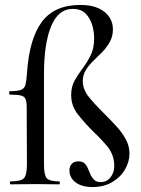

<svg xmlns="http://www.w3.org/2000/svg" viewBox="-20 -746 571 777"><path d="M354 11Q312 11 286.5 -7.5Q261 -26 261 -57Q261 -72 270 -82.5Q279 -93 298 -93Q314 -93 322.5 -84.5Q331 -76 336 -63.5Q341 -51 346.5 -39Q352 -27 361.5 -18Q371 -9 387 -9Q414 -9 429.5 -31.5Q445 -54 442 -85Q439 -124 413 -155Q387 -186 356 -215Q324 -247 296 -282Q268 -317 268 -361Q268 -395 282 -420Q296 -445 314.5 -469.5Q333 -494 347 -522.5Q361 -551 361 -591Q361 -618 353 -645Q345 -672 326.5 -691Q308 -710 274 -710Q216 -710 187 -640Q158 -570 158 -446V-81Q158 -38 169 -25Q180 -12 220 -12Q222 -12 222 -6Q222 0 220 0Q194 0 171.5 -0.5Q149 -1 125 -1Q97 -1 70.5 -0.5Q44 0 23 0Q20 0 20 -6Q20 -12 23 -12Q65 -12 77 -25Q89 -38 89 -81L88 -311Q88 -334 83.5 -345Q79 -356 64.5 -359.5Q50 -363 20 -363Q17 -363 17 -370Q17 -377 20 -377Q53 -377 66.5 -383Q80 -389 83.5 -404.5Q87 -420 89 -448Q98 -588 149 -657Q200 -726 305 -726Q351 -726 380 -712Q409 -698 423 -676Q437 -654 437 -628Q437 -599 424.5 -576.5Q412 -554 394 -535.5Q376 -517 357.5 -499.5Q339 -482 327 -462Q315 -442 315 -418Q315 -383 342 -350.5Q369 -318 403 -285Q428 -260 451 -235Q474 -210 489 -182.5Q504 -155 504 -124Q504 -92 486 -60.5Q468 -29 434 -9Q400 11 354 11Z"/></svg>

Font: Cormorant Garamond Light Medium
Style: Regular
Weight: 500
Version: Version 4.001